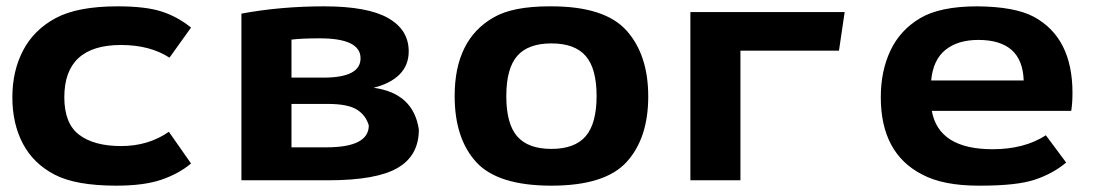

<svg xmlns="http://www.w3.org/2000/svg" viewBox="-20 -569 3466 606"><path d="M351 -549Q440 -549 490.5 -532.5Q541 -516 583 -482L515 -387Q453 -427 362 -427Q183 -427 183 -262Q183 -179 230 -143.5Q277 -108 362.5 -108Q448 -108 513 -153L583 -53Q545 -21 490 -2Q435 17 347 17Q219 17 152 -18Q85 -53 52 -116Q19 -179 19 -262Q19 -345 53 -410Q87 -475 156 -512Q225 -549 351 -549Z M742 0V-526Q866 -549 1003 -549Q1140 -549 1205 -512Q1270 -475 1270 -407Q1270 -363 1241 -334Q1212 -305 1159 -292Q1285 -275 1302 -160Q1302 -78 1235 -39Q1168 0 1016 0ZM900 -104H1010Q1144 -104 1144 -173Q1135 -205 1106.5 -223Q1078 -241 1014 -241H900ZM900 -324H1001Q1118 -324 1118 -385Q1118 -448 989 -448Q932 -448 900 -444Z M1415 -266Q1415 -444 1538 -514Q1598 -549 1714 -549Q1717 -549 1720 -549Q1889 -549 1957.5 -472.5Q2026 -396 2026 -264.5Q2026 -133 1958 -58Q1890 17 1720.5 17Q1551 17 1483 -57.5Q1415 -132 1415 -266ZM1612.5 -392.5Q1578 -353 1578 -265.5Q1578 -178 1612.5 -138.5Q1647 -99 1720.5 -99Q1794 -99 1828.5 -139Q1863 -179 1863 -266Q1863 -353 1828.5 -392.5Q1794 -432 1720.5 -432Q1647 -432 1612.5 -392.5Z M2159 0V-531H2646L2628 -409H2317V0Z M3065 -549Q3183 -548 3243 -516Q3365 -450 3365 -276Q3365 -243 3361 -219H2921Q2943 -98 3113 -98Q3213 -98 3281 -142L3345 -56Q3305 -22 3248 -2.5Q3191 17 3075 17Q3072 17 3069 17Q2957 17 2891 -18Q2760 -85 2760 -262Q2760 -345 2790.5 -409.5Q2821 -474 2884 -511.5Q2947 -549 3065 -549ZM2919 -315H3211Q3207 -443 3068 -443Q3003 -443 2964 -411.5Q2925 -380 2919 -315Z"/></svg>

Font: Fix15 Mono
Style: Bold
Weight: 700
Designer: Carrois Corporate & Edenspiekermann AG
Foundry: Carrois Corporate GbR & Edenspiekermann AG
Version: Version 3.206